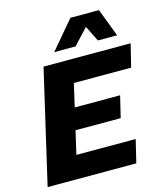

<svg xmlns="http://www.w3.org/2000/svg" viewBox="-128 -983 929 1079"><g transform="rotate(-15 337.0 -443.0)"><path d="M14 0 167 -660H674L641 -527H308L277 -393H541L511 -268H248L217 -133H562L530 0ZM550 -886 612 -723H500L455 -814L370 -723H246L384 -886Z"/></g></svg>

Font: Kantumruy Pro
Style: Bold Italic
Weight: 700
Italic angle: -13°
Version: Version 1.002